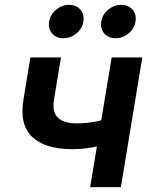

<svg xmlns="http://www.w3.org/2000/svg" viewBox="-20 -764 618 784"><path d="M275.9 -154.8Q164.1 -154.8 111.3 -205.1Q58.6 -255.4 75.7 -356.9L104 -529.3H229L200.7 -358.9Q191.9 -306.2 216.6 -283.2Q241.2 -260.3 293.5 -260.3Q336.4 -260.3 376.7 -268.8Q417 -277.3 461.9 -292L444.3 -186.5Q421.9 -177.7 393.8 -170.4Q365.7 -163.1 335.9 -158.9Q306.2 -154.8 275.9 -154.8ZM348.1 0 436 -529.3H561L473.6 0ZM452.1 -607.9Q422.4 -607.9 405.5 -627.7Q388.7 -647.5 393.6 -676.3Q397.9 -704.6 421.6 -724.4Q445.3 -744.1 474.6 -744.1Q504.4 -744.1 521.2 -724.6Q538.1 -705.1 533.2 -676.3Q528.8 -647.5 505.1 -627.7Q481.4 -607.9 452.1 -607.9ZM239.3 -607.9Q209.5 -607.9 192.6 -627.7Q175.8 -647.5 180.7 -676.3Q185.5 -704.6 209 -724.4Q232.4 -744.1 261.7 -744.1Q291.5 -744.1 308.3 -724.6Q325.2 -705.1 320.3 -676.3Q315.9 -647.5 292.2 -627.7Q268.6 -607.9 239.3 -607.9Z"/></svg>

Font: Inter 24pt SemiBold
Style: Italic
Weight: 600
Italic angle: -9.3988°
Designer: Rasmus Andersson
Foundry: rsms
Version: Version 4.001;git-66647c0bb